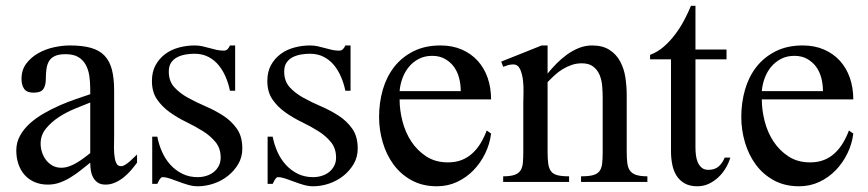

<svg xmlns="http://www.w3.org/2000/svg" viewBox="-20 -632 3014 667"><path d="M456.1 -66.9Q446.8 -54.2 435.1 -40.5Q423.3 -26.9 409.7 -15.9Q396 -4.9 379.9 2.2Q363.8 9.3 346.7 9.3Q330.6 9.3 320.3 2.7Q310.1 -3.9 304 -14.9Q297.9 -25.9 295.7 -39.3Q293.5 -52.7 293.5 -66.9L259.8 -40Q243.2 -26.9 225.3 -15.9Q207.5 -4.9 188 2.2Q168.5 9.3 146 9.3Q120.1 9.3 99.6 0.2Q79.1 -8.8 65.2 -24.7Q51.3 -40.5 43.9 -62.3Q36.6 -84 36.6 -109.4Q36.6 -137.2 49.6 -160.6Q62.5 -184.1 84 -203.4Q105.5 -222.7 132.8 -238.3Q160.2 -253.9 188.7 -266.4Q217.3 -278.8 244.6 -288.1L293.5 -304.7V-323.2Q293.5 -346.7 290.3 -368.4Q287.1 -390.1 277.8 -407Q268.6 -423.8 252 -433.8Q235.4 -443.8 207.5 -443.8Q184.6 -443.8 170.9 -437.5Q157.2 -431.2 150.4 -419.7Q143.6 -408.2 141.4 -392.3Q139.2 -376.5 139.2 -357.9Q139.2 -335.4 130.6 -322.8Q122.1 -310.1 96.7 -310.1Q73.2 -310.1 64 -323.2Q54.7 -336.4 54.7 -357.9Q54.7 -389.2 71.3 -411.1Q87.9 -433.1 113 -447.3Q138.2 -461.4 167.5 -467.8Q196.8 -474.1 222.7 -474.1Q266.1 -474.1 295.7 -465.8Q325.2 -457.5 343.3 -438.5Q361.3 -419.4 368.9 -389.6Q376.5 -359.9 376.5 -316.9V-160.2Q376.5 -140.6 376 -119.1Q376 -118.2 376 -116.7Q376 -96.7 379.4 -79.1Q381.3 -69.8 385.7 -62.3Q390.1 -54.7 401.4 -54.7Q407.2 -54.7 415 -59.6Q422.9 -64.5 430.7 -71.3Q438.5 -78.1 445.3 -85L456.1 -95.2ZM293.5 -275.9 240.2 -254.4Q210.4 -242.2 184.3 -225.1Q158.2 -208 139.6 -185.3Q121.1 -162.6 121.1 -132.8Q121.1 -118.2 126 -103Q130.9 -87.9 140.1 -75.9Q149.4 -64 162.6 -56.6Q175.8 -49.3 192.9 -49.3Q206.1 -49.3 219.7 -54Q233.4 -58.6 246.3 -66.4Q259.3 -74.2 271.2 -83Q283.2 -91.8 293.5 -100.1Z M821.8 -116.2Q821.8 -85.9 807.6 -62Q793.5 -38.1 771.5 -20.8Q749.5 -3.4 721.9 5.9Q694.3 15.1 667 15.1Q650.9 15.1 634 10.3Q617.2 5.4 601.1 -0.7Q585 -6.8 570.6 -11.7Q556.2 -16.6 544.4 -16.6Q541.5 -16.6 538.6 -13.7Q535.6 -10.7 533.4 -7.1Q531.2 -3.4 529.5 0.7Q527.8 4.9 526.4 6.8H508.8V-157.2H526.4Q531.7 -129.9 543 -104.5Q554.2 -79.1 572 -59.6Q589.8 -40 613.5 -28.3Q637.2 -16.6 667 -16.6Q682.1 -16.6 696.5 -21Q710.9 -25.4 721.9 -33.9Q732.9 -42.5 739.7 -55.2Q746.6 -67.9 746.6 -84.5Q746.6 -116.7 728.8 -138.4Q710.9 -160.2 684.3 -176.8Q657.7 -193.4 627 -208.3Q596.2 -223.1 569.6 -242.2Q543 -261.2 525.4 -286.9Q507.8 -312.5 507.8 -350.6Q507.8 -382.8 520.5 -405.8Q533.2 -428.7 553.7 -444.1Q574.2 -459.5 601.3 -466.8Q628.4 -474.1 656.2 -474.1Q669.9 -474.1 682.4 -471.4Q694.8 -468.8 707.5 -465.1Q720.2 -461.4 732.7 -458.7Q745.1 -456.1 757.8 -456.1Q765.6 -456.1 770.8 -461.4Q775.9 -466.8 778.8 -474.1H796.9V-316.9H778.8Q773.9 -341.3 764.2 -364.3Q754.4 -387.2 739.7 -405.3Q725.1 -423.3 704.1 -434.3Q683.1 -445.3 655.3 -445.3Q640.1 -445.3 624.5 -442.6Q608.9 -439.9 595.9 -433.3Q583 -426.8 574.7 -414.8Q566.4 -402.8 566.4 -383.3Q566.4 -350.1 585.4 -329.1Q604.5 -308.1 632.8 -292.5Q661.1 -276.9 694.1 -262.7Q727.1 -248.5 755.4 -230.2Q783.7 -211.9 802.7 -185.1Q821.8 -158.2 821.8 -116.2Z M1222.7 -116.2Q1222.7 -85.9 1208.5 -62Q1194.3 -38.1 1172.4 -20.8Q1150.4 -3.4 1122.8 5.9Q1095.2 15.1 1067.9 15.1Q1051.8 15.1 1034.9 10.3Q1018.1 5.4 1002 -0.7Q985.8 -6.8 971.4 -11.7Q957 -16.6 945.3 -16.6Q942.4 -16.6 939.5 -13.7Q936.5 -10.7 934.3 -7.1Q932.1 -3.4 930.4 0.7Q928.7 4.9 927.2 6.8H909.7V-157.2H927.2Q932.6 -129.9 943.8 -104.5Q955.1 -79.1 972.9 -59.6Q990.7 -40 1014.4 -28.3Q1038.1 -16.6 1067.9 -16.6Q1083 -16.6 1097.4 -21Q1111.8 -25.4 1122.8 -33.9Q1133.8 -42.5 1140.6 -55.2Q1147.5 -67.9 1147.5 -84.5Q1147.5 -116.7 1129.6 -138.4Q1111.8 -160.2 1085.2 -176.8Q1058.6 -193.4 1027.8 -208.3Q997.1 -223.1 970.5 -242.2Q943.8 -261.2 926.3 -286.9Q908.7 -312.5 908.7 -350.6Q908.7 -382.8 921.4 -405.8Q934.1 -428.7 954.6 -444.1Q975.1 -459.5 1002.2 -466.8Q1029.3 -474.1 1057.1 -474.1Q1070.8 -474.1 1083.3 -471.4Q1095.7 -468.8 1108.4 -465.1Q1121.1 -461.4 1133.5 -458.7Q1146 -456.1 1158.7 -456.1Q1166.5 -456.1 1171.6 -461.4Q1176.8 -466.8 1179.7 -474.1H1197.8V-316.9H1179.7Q1174.8 -341.3 1165 -364.3Q1155.3 -387.2 1140.6 -405.3Q1126 -423.3 1105 -434.3Q1084 -445.3 1056.2 -445.3Q1041 -445.3 1025.4 -442.6Q1009.8 -439.9 996.8 -433.3Q983.9 -426.8 975.6 -414.8Q967.3 -402.8 967.3 -383.3Q967.3 -350.1 986.3 -329.1Q1005.4 -308.1 1033.7 -292.5Q1062 -276.9 1095 -262.7Q1127.9 -248.5 1156.2 -230.2Q1184.6 -211.9 1203.6 -185.1Q1222.7 -158.2 1222.7 -116.2Z M1686 -168Q1681.6 -131.8 1665.5 -98.9Q1649.4 -65.9 1624.8 -40.5Q1600.1 -15.1 1567.9 0Q1535.6 15.1 1497.6 15.1Q1448.2 15.1 1410.4 -5.4Q1372.6 -25.9 1347.4 -60.1Q1322.3 -94.2 1309.6 -137.5Q1296.9 -180.7 1296.9 -225.1Q1296.9 -275.4 1309.8 -320.3Q1322.8 -365.2 1349.1 -399.2Q1375.5 -433.1 1415.8 -453.6Q1456.1 -474.1 1510.3 -474.1Q1551.3 -474.1 1584 -460Q1616.7 -445.8 1639.4 -420.9Q1662.1 -396 1674.1 -361.6Q1686 -327.1 1686 -286.6H1368.2Q1368.2 -249.5 1378.2 -210.7Q1388.2 -171.9 1408.9 -140.4Q1429.7 -108.9 1461.2 -88.4Q1492.7 -67.9 1536.1 -67.9Q1563 -67.9 1584 -76.2Q1605 -84.5 1621.3 -99.6Q1637.7 -114.7 1649.9 -135Q1662.1 -155.3 1670.9 -178.7ZM1580.6 -315.4Q1580.6 -338.9 1575 -360.8Q1569.3 -382.8 1557.1 -399.7Q1544.9 -416.5 1526.1 -427.2Q1507.3 -438 1481.4 -438Q1455.6 -438 1435.5 -427.7Q1415.5 -417.5 1401.1 -400.4Q1386.7 -383.3 1378.4 -361.1Q1370.1 -338.9 1368.2 -315.4Z M1998.5 0V-19.5Q2024.4 -19.5 2039.6 -23.4Q2054.7 -27.3 2062.3 -37.1Q2069.8 -46.9 2071.8 -63Q2073.7 -79.1 2073.7 -104V-292Q2073.7 -311.5 2072 -332.8Q2070.3 -354 2063 -371.6Q2055.7 -389.2 2041 -400.6Q2026.4 -412.1 2001 -412.1Q1982.9 -412.1 1966.3 -406.5Q1949.7 -400.9 1934.8 -391.8Q1919.9 -382.8 1907 -370.8Q1894 -358.9 1882.3 -346.7V-104Q1882.3 -80.1 1884.5 -63.7Q1886.7 -47.4 1894 -37.4Q1901.4 -27.3 1916.3 -23.4Q1931.2 -19.5 1957 -19.5V0H1728V-19.5Q1752.9 -19.5 1767.1 -24.4Q1781.2 -29.3 1788.1 -39.6Q1794.9 -49.8 1796.4 -65.9Q1797.9 -82 1797.9 -104V-275.9Q1797.9 -286.6 1798.6 -308.6Q1799.3 -330.6 1796.9 -352.5Q1794.4 -374.5 1786.9 -391.4Q1779.3 -408.2 1762.7 -408.2Q1753.9 -408.2 1745.1 -405.8Q1736.3 -403.3 1728 -399.9L1721.2 -418L1861.8 -474.1H1882.3V-376.5Q1896.5 -394 1913.6 -411.4Q1930.7 -428.7 1950 -442.6Q1969.2 -456.5 1991.2 -465.3Q2013.2 -474.1 2036.6 -474.1Q2073.7 -474.1 2097.4 -458.7Q2121.1 -443.4 2134.5 -418.5Q2147.9 -393.6 2152.6 -362.8Q2157.2 -332 2157.2 -300.8V-104Q2157.2 -82 2159.2 -65.9Q2161.1 -49.8 2168.2 -39.6Q2175.3 -29.3 2189.9 -24.4Q2204.6 -19.5 2229 -19.5V0Z M2517.1 -84.5Q2511.7 -65.9 2501 -47.9Q2490.2 -29.8 2475.3 -15.9Q2460.4 -2 2442.1 6.6Q2423.8 15.1 2402.3 15.1Q2376 15.1 2358.2 4.9Q2340.3 -5.4 2329.8 -22.5Q2319.3 -39.6 2315.2 -61.5Q2311 -83.5 2311 -106.4V-425.8H2238.3V-441.4Q2264.6 -451.2 2286.1 -470Q2307.6 -488.8 2325.4 -512.5Q2343.3 -536.1 2356.9 -562Q2370.6 -587.9 2380.4 -611.8H2396V-460H2503.9V-425.8H2396V-118.7Q2396 -107.4 2397.5 -94Q2398.9 -80.6 2403.8 -68.8Q2408.7 -57.1 2417.5 -49.6Q2426.3 -42 2440.4 -42Q2463.4 -42 2476.6 -53.7Q2489.7 -65.4 2497.6 -84.5Z M2944.3 -168Q2939.9 -131.8 2923.8 -98.9Q2907.7 -65.9 2883.1 -40.5Q2858.4 -15.1 2826.2 0Q2793.9 15.1 2755.9 15.1Q2706.5 15.1 2668.7 -5.4Q2630.9 -25.9 2605.7 -60.1Q2580.6 -94.2 2567.9 -137.5Q2555.2 -180.7 2555.2 -225.1Q2555.2 -275.4 2568.1 -320.3Q2581.1 -365.2 2607.4 -399.2Q2633.8 -433.1 2674.1 -453.6Q2714.4 -474.1 2768.6 -474.1Q2809.6 -474.1 2842.3 -460Q2875 -445.8 2897.7 -420.9Q2920.4 -396 2932.4 -361.6Q2944.3 -327.1 2944.3 -286.6H2626.5Q2626.5 -249.5 2636.5 -210.7Q2646.5 -171.9 2667.2 -140.4Q2688 -108.9 2719.5 -88.4Q2751 -67.9 2794.4 -67.9Q2821.3 -67.9 2842.3 -76.2Q2863.3 -84.5 2879.6 -99.6Q2896 -114.7 2908.2 -135Q2920.4 -155.3 2929.2 -178.7ZM2838.9 -315.4Q2838.9 -338.9 2833.3 -360.8Q2827.6 -382.8 2815.4 -399.7Q2803.2 -416.5 2784.4 -427.2Q2765.6 -438 2739.7 -438Q2713.9 -438 2693.8 -427.7Q2673.8 -417.5 2659.4 -400.4Q2645 -383.3 2636.7 -361.1Q2628.4 -338.9 2626.5 -315.4Z"/></svg>

Font: Simplified Naskh
Style: Regular
Weight: 400
Designer: SIL International
Foundry: Arabeyes
Version: 1.02_alpha